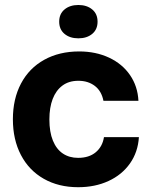

<svg xmlns="http://www.w3.org/2000/svg" viewBox="-20 -756 617 785"><path d="M32.7 -268.4Q32.7 -351.7 65.9 -414.5Q99.1 -477.3 160.7 -511.5Q222.3 -545.7 303.9 -545.7Q371.4 -545.7 425.7 -520.4Q480 -495 511.5 -449.2Q543 -403.4 546 -344H402.9Q395 -384 367.5 -404.9Q340 -425.7 300.4 -425.7Q261.7 -425.7 235.4 -406.2Q209 -386.7 195.4 -351.4Q181.9 -316 181.9 -267.7Q181.9 -216.3 196.3 -181.1Q210.7 -145.9 237.1 -128.2Q263.4 -110.6 299.4 -110.6Q344 -110.6 371.6 -133.6Q399.1 -156.7 405.1 -195.4H547.9Q544.1 -134.1 511.3 -87.6Q478.4 -41.1 423.5 -15.9Q368.6 9.4 299.4 9.4Q219.6 9.4 159 -25Q98.4 -59.4 65.6 -122.3Q32.7 -185.1 32.7 -268.4ZM222 -667.4Q222 -699.3 243.9 -717.4Q265.7 -735.6 300.4 -735.6Q335.1 -735.6 357 -717.4Q378.9 -699.3 378.9 -667.4Q378.9 -635.6 357 -617.4Q335.1 -599.3 300.4 -599.3Q265.7 -599.3 243.9 -617.4Q222 -635.6 222 -667.4Z"/></svg>

Font: Mona Sans VF XLt
Style: Regular
Weight: 200
Designer: Deni Anggara
Foundry: GitHub
Version: Version 2.000;Glyphs 3.2.3 (3260)